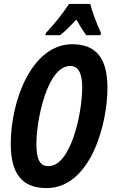

<svg xmlns="http://www.w3.org/2000/svg" viewBox="-20 -951 576 981"><path d="M214 -782 212 -771H287C311 -790 339 -817 370 -851C388 -819 405 -792 421 -771H493L496 -783C477 -822 450 -893 441 -931H333C299 -880 258 -828 214 -782ZM218 10C441 10 529 -313 529 -502C529 -650 474 -725 349 -725C143 -725 35 -437 35 -217C35 -61 94 10 218 10ZM228 -102C187 -102 166 -130 166 -216C166 -338 221 -614 339 -614C379 -614 400 -579 400 -505C400 -369 341 -102 228 -102Z"/></svg>

Font: Noto Sans ExtraCondensed
Style: Bold Italic
Weight: 700
Width: 2
Italic angle: -12°
Designer: Monotype Design Team
Foundry: Monotype Imaging Inc.
Version: Version 2.013